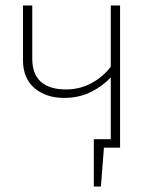

<svg xmlns="http://www.w3.org/2000/svg" viewBox="-20 -540 572 702"><path d="M419 -520V0H360L349 142H323V-31H385V-257Q354 -224 311 -203Q268 -182 214 -182Q149 -182 106.5 -217.5Q64 -253 64 -321V-520H98V-325Q98 -269 129.5 -241Q161 -213 221 -213Q272 -213 314.5 -236Q357 -259 385 -296V-520Z"/></svg>

Font: FiraGO UltraLight
Style: Regular
Weight: 200
Designer: bBox Type
Foundry: bBox Type GmbH
Version: Version 1.001